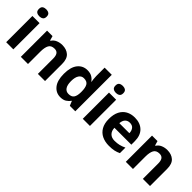

<svg xmlns="http://www.w3.org/2000/svg" viewBox="160 -1789 2827 2827"><g transform="rotate(45 1574.0 -375.0)"><path d="M153 -760Q186 -760 210 -744.5Q234 -729 234 -687Q234 -646 210 -630Q186 -614 153 -614Q119 -614 95.5 -630Q72 -646 72 -687Q72 -729 95.5 -744.5Q119 -760 153 -760ZM227 -546V0H78V-546Z M693 -556Q781 -556 834 -508.5Q887 -461 887 -356V0H738V-319Q738 -378 717 -407.5Q696 -437 650 -437Q582 -437 557 -390.5Q532 -344 532 -257V0H383V-546H497L517 -476H525Q551 -518 596.5 -537Q642 -556 693 -556Z M1213 10Q1122 10 1064.5 -61.5Q1007 -133 1007 -272Q1007 -412 1065 -484Q1123 -556 1217 -556Q1276 -556 1314 -533Q1352 -510 1374 -476H1379Q1376 -492 1372 -522.5Q1368 -553 1368 -585V-760H1517V0H1403L1374 -71H1368Q1346 -37 1309 -13.5Q1272 10 1213 10ZM1265 -109Q1327 -109 1352 -145.5Q1377 -182 1378 -255V-271Q1378 -351 1353.5 -393Q1329 -435 1263 -435Q1214 -435 1186 -392.5Q1158 -350 1158 -270Q1158 -190 1186 -149.5Q1214 -109 1265 -109Z M1748 -760Q1781 -760 1805 -744.5Q1829 -729 1829 -687Q1829 -646 1805 -630Q1781 -614 1748 -614Q1714 -614 1690.5 -630Q1667 -646 1667 -687Q1667 -729 1690.5 -744.5Q1714 -760 1748 -760ZM1822 -546V0H1673V-546Z M2203 -556Q2316 -556 2382 -491.5Q2448 -427 2448 -308V-236H2096Q2098 -173 2133.5 -137Q2169 -101 2232 -101Q2285 -101 2328 -111.5Q2371 -122 2417 -144V-29Q2377 -9 2332.5 0.5Q2288 10 2225 10Q2143 10 2080 -20.5Q2017 -51 1981 -113Q1945 -175 1945 -269Q1945 -365 1977.5 -428.5Q2010 -492 2068 -524Q2126 -556 2203 -556ZM2204 -450Q2161 -450 2132.5 -422Q2104 -394 2099 -335H2308Q2307 -385 2282 -417.5Q2257 -450 2204 -450Z M2879 -556Q2967 -556 3020 -508.5Q3073 -461 3073 -356V0H2924V-319Q2924 -378 2903 -407.5Q2882 -437 2836 -437Q2768 -437 2743 -390.5Q2718 -344 2718 -257V0H2569V-546H2683L2703 -476H2711Q2737 -518 2782.5 -537Q2828 -556 2879 -556Z"/></g></svg>

Font: Noto Sans Sinhala UI
Style: Bold
Weight: 700
Designer: Jelle Bosma - Monotype Design Team
Foundry: Monotype Imaging Inc.
Version: Version 2.006; ttfautohint (v1.8.4.7-5d5b)